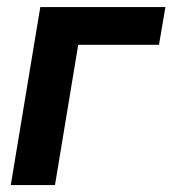

<svg xmlns="http://www.w3.org/2000/svg" viewBox="-20 -536 499 556"><path d="M459 -515.6 440.4 -406.2H206.5L139.2 0H11.2L96.7 -515.6Z"/></svg>

Font: Inter Display Semi Bold
Style: Italic
Weight: 600
Italic angle: -9.39999°
Designer: Rasmus Andersson
Foundry: rsms
Version: Version 4.000;git-4fc901f